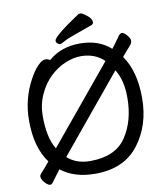

<svg xmlns="http://www.w3.org/2000/svg" viewBox="-98 -967 941 1089"><g transform="rotate(-10 372.5 -422.5)"><path d="M350 -52Q495 -52 557 -144Q619 -236 619 -371Q619 -470 579 -534L219 -98Q270 -52 350 -52ZM170 -157 533 -596Q480 -647 399 -647Q357 -647 309.5 -627.5Q262 -608 221 -569Q180 -530 154 -472.5Q128 -415 128 -350Q128 -223 170 -157ZM82 31Q55 8 55 -15Q55 -24 68.5 -37.5Q82 -51 115 -91Q47 -183 47 -337Q47 -462 105 -568Q129 -613 154 -638.5Q179 -664 197.5 -664Q216 -664 224 -655Q297 -719 406 -719Q515 -719 583 -657Q597 -674 611 -694Q625 -714 633 -725Q641 -736 652 -736Q663 -736 679.5 -717Q696 -698 696 -684.5Q696 -671 685.5 -659.5Q675 -648 635 -601Q701 -509 701 -353Q701 -197 616.5 -86.5Q532 24 366 24Q245 24 169 -36Q155 -19 141 0.5Q127 20 119 30.5Q111 41 102.5 41Q94 41 82 31ZM274 -758Q274 -782 427 -884Q431 -886 439.5 -886Q448 -886 463 -875Q501 -849 501 -826Q501 -815 490 -810Q441 -792 393 -775.5Q345 -759 324.5 -747Q304 -735 296 -735Q288 -735 281 -742Q274 -749 274 -758Z"/></g></svg>

Font: LXGW WenKai Medium
Style: Regular
Weight: 500
Designer: LXGW / Fontworks Inc.
Foundry: LXGW / Fontworks Inc.
Version: Version 1.501; October 10, 2024